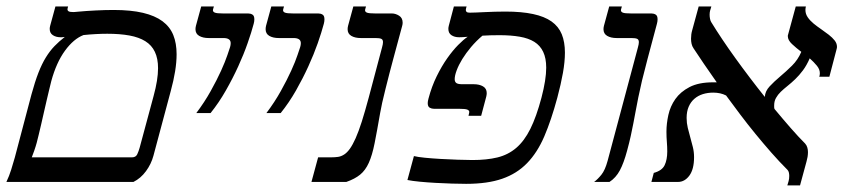

<svg xmlns="http://www.w3.org/2000/svg" viewBox="-49 -560 2597 591"><path d="M145.5 -445.8Q143.1 -445.3 141.4 -445.3Q139.6 -445.3 137.7 -445.3Q123.5 -445.3 113.8 -451.7Q104 -458 104 -471.2Q104 -475.6 105.5 -481L121.6 -540H160.6L159.2 -534.7Q158.7 -533.2 158.7 -531.2Q158.7 -527.3 162.4 -525.1Q166 -522.9 176.3 -522.9Q178.7 -522.9 182.4 -523.2Q186 -523.4 189.9 -523.9Q216.3 -526.4 245.4 -527.8Q274.4 -529.3 300.8 -529.3Q354 -529.3 391.1 -520.5Q428.2 -511.7 451.2 -494.6Q474.1 -477.5 484.4 -452.1Q494.6 -426.8 494.6 -393.1Q494.6 -368.7 490 -340.3Q485.4 -312 476.6 -279.8L423.3 -80.6Q416.5 -55.2 400.4 -33.2Q384.3 -11.2 361.8 0H-29.3Q-20.5 -18.6 -14.6 -37.6Q-8.8 -56.6 -3.4 -75.2L47.9 -269.5Q58.6 -308.6 69.3 -336.2Q80.1 -363.8 92.3 -383.5Q104.5 -403.3 118.7 -418Q132.8 -432.6 150.4 -446.3Q148.9 -446.3 147.7 -446Q146.5 -445.8 145.5 -445.8ZM108.9 -310.5Q106.4 -300.8 102.8 -285.6Q99.1 -270.5 95 -252.7Q90.8 -234.9 86.4 -215.3Q82 -195.8 77.9 -178Q73.7 -160.2 70.1 -145Q66.4 -129.9 64 -120.6Q61 -109.4 56.4 -96.2Q51.8 -83 48.8 -75.7H357.4Q369.1 -75.7 373.5 -85.2Q377.9 -94.7 380.9 -105.5L423.8 -264.6Q437.5 -314.5 437.5 -350.1Q437.5 -379.9 427.7 -400.4Q418 -420.9 398.4 -433.1Q378.9 -445.3 349.6 -450.7Q320.3 -456.1 281.2 -456.1Q264.6 -456.1 246.1 -455.1Q227.5 -454.1 208 -452.1Q177.7 -440.4 151.1 -404.1Q124.5 -367.7 108.9 -310.5Z M555.2 -211.9Q580.6 -245.6 599.6 -279.8Q618.7 -314 631.6 -342.5Q644.5 -371.1 651.1 -390.9Q657.7 -410.6 659.2 -415Q661.1 -421.4 661.1 -427.2Q661.1 -442.9 638.7 -442.9H593.3Q575.7 -442.9 564.2 -449.5Q552.7 -456.1 552.7 -470.2Q552.7 -475.1 554.2 -481L570.3 -540H609.4L606.9 -531.7Q606.4 -530.3 606.4 -528.3Q606.4 -523.4 612.8 -521Q619.1 -518.6 637.2 -518.6H714.8Q722.2 -518.6 728 -515.1Q733.9 -511.7 733.9 -500.5Q733.9 -494.1 731.9 -486.8Q725.1 -460.9 713.1 -426.8Q701.2 -392.6 684.3 -355.7Q667.5 -318.8 646.2 -281.5Q625 -244.1 599.1 -211.9Z M771 -211.9Q796.4 -245.6 815.4 -279.8Q834.5 -314 847.4 -342.5Q860.4 -371.1 866.9 -390.9Q873.5 -410.6 875 -415Q877 -421.4 877 -427.2Q877 -442.9 854.5 -442.9H809.1Q791.5 -442.9 780 -449.5Q768.6 -456.1 768.6 -470.2Q768.6 -475.1 770 -481L786.1 -540H825.2L822.8 -531.7Q822.3 -530.3 822.3 -528.3Q822.3 -523.4 828.6 -521Q835 -518.6 853 -518.6H930.7Q938 -518.6 943.8 -515.1Q949.7 -511.7 949.7 -500.5Q949.7 -494.1 947.8 -486.8Q940.9 -460.9 929 -426.8Q917 -392.6 900.1 -355.7Q883.3 -318.8 862.1 -281.5Q840.8 -244.1 814.9 -211.9Z M1121.1 -211.9Q1111.3 -155.3 1104 -118.7Q1096.7 -82 1086.2 -58.8Q1075.7 -35.6 1059.6 -22.5Q1043.5 -9.3 1017.1 0H909.7L930.2 -75.7H970.2Q981.9 -75.7 991.7 -77.1Q1001.5 -78.6 1010.5 -84.5Q1019.5 -90.3 1028.1 -102.3Q1036.6 -114.3 1045.7 -134.5Q1054.7 -154.8 1064.5 -185.3Q1074.2 -215.8 1085.9 -259.3L1120.1 -388.2Q1124 -403.8 1127 -414.1Q1129.9 -424.3 1129.9 -430.2Q1129.9 -438 1124.8 -440.4Q1119.6 -442.9 1106.9 -442.9H1061.5Q1043.9 -442.9 1032.5 -449.5Q1021 -456.1 1021 -470.2Q1021 -475.1 1022.5 -481L1038.6 -540H1077.6L1075.2 -531.7Q1074.7 -530.8 1074.7 -528.3Q1074.7 -523.4 1080.8 -521Q1086.9 -518.6 1105.5 -518.6H1156.7Q1168.5 -518.6 1179.4 -511.7Q1190.4 -504.9 1190.4 -490.2Q1190.4 -485.4 1189 -480.5L1161.6 -378.9Q1155.8 -358.4 1149.7 -334Q1143.6 -309.6 1137.7 -286.6Q1131.8 -263.7 1127.4 -243.7Q1123 -223.6 1121.1 -211.9Z M1666.5 -259.3Q1647.9 -190.4 1626.5 -140.4Q1605 -90.3 1573.5 -57.9Q1542 -25.4 1496.8 -9.8Q1451.7 5.9 1385.7 5.9Q1366.7 5.9 1341.6 5.1Q1316.4 4.4 1291.3 2.9Q1266.1 1.5 1243.2 -0.7Q1220.2 -2.9 1205.1 -5.9L1225.1 -79.6Q1236.3 -76.7 1258.5 -74.5Q1280.8 -72.3 1306.9 -70.8Q1333 -69.3 1359.4 -68.4Q1385.7 -67.4 1405.3 -67.4Q1449.2 -67.4 1482.2 -75.4Q1515.1 -83.5 1540 -104.7Q1564.9 -126 1583.5 -163.3Q1602.1 -200.7 1617.7 -259.3Q1632.3 -314.9 1632.3 -351.6Q1632.3 -380.9 1623 -400.4Q1613.8 -419.9 1595.7 -431.2Q1577.6 -442.4 1550.8 -447Q1523.9 -451.7 1488.3 -451.7Q1458.5 -451.7 1436 -450.2Q1417 -434.1 1401.1 -415.3Q1385.3 -396.5 1374 -378.2Q1362.8 -359.9 1356.7 -343.5Q1350.6 -327.1 1350.6 -316.4Q1350.6 -308.1 1355.7 -304.4Q1360.8 -300.8 1373 -300.8H1408.7Q1426.3 -300.8 1437.7 -294.2Q1449.2 -287.6 1449.2 -273.4Q1449.2 -268.6 1447.8 -262.7L1432.1 -203.6H1393.1L1395 -211.9Q1395.5 -212.9 1395.5 -215.3Q1395.5 -220.2 1389.2 -222.7Q1382.8 -225.1 1364.7 -225.1H1287.1Q1279.8 -225.1 1273.7 -228.5Q1267.6 -231.9 1267.6 -242.7Q1267.6 -248 1270 -256.8Q1279.8 -293.9 1295.2 -325.2Q1310.5 -356.4 1327.6 -380.6Q1344.7 -404.8 1361.3 -421.6Q1377.9 -438.5 1390.6 -446.8Q1375 -445.3 1364.3 -445.3Q1350.1 -445.3 1340.6 -451.7Q1331.1 -458 1331.1 -471.2Q1331.1 -475.6 1332.5 -481L1348.1 -540H1387.2L1385.7 -534.7Q1384.8 -530.8 1384.8 -529.3Q1384.8 -525.4 1387.5 -523.2Q1390.1 -521 1397 -521Q1404.3 -521 1416.3 -521.5Q1428.2 -522 1442.9 -522.7Q1457.5 -523.4 1473.9 -523.9Q1490.2 -524.4 1506.3 -524.4Q1556.6 -524.4 1591.8 -516.8Q1627 -509.3 1648.7 -493.9Q1670.4 -478.5 1680.2 -454.6Q1689.9 -430.7 1689.9 -397.9Q1689.9 -370.1 1683.8 -335.7Q1677.7 -301.3 1666.5 -259.3Z M1881.3 -96.2Q1871.1 -58.1 1858.9 -35.4Q1846.7 -12.7 1827.1 0H1779.8Q1791 -8.3 1802.2 -22.2Q1813.5 -36.1 1821.3 -64.9L1907.7 -388.2Q1911.6 -403.8 1914.6 -414.1Q1917.5 -424.3 1917.5 -430.2Q1917.5 -438 1912.4 -440.4Q1907.2 -442.9 1894.5 -442.9H1849.1Q1831.5 -442.9 1820.1 -449.5Q1808.6 -456.1 1808.6 -470.2Q1808.6 -475.1 1810.1 -481L1826.2 -540H1865.2L1862.8 -531.7Q1862.3 -530.8 1862.3 -528.3Q1862.3 -523.4 1868.4 -521Q1874.5 -518.6 1893.1 -518.6H1956.1Q1963.4 -518.6 1969.2 -515.1Q1975.1 -511.7 1975.1 -500.5Q1975.1 -494.1 1973.1 -486.8L1944.3 -378.9Q1934.1 -340.8 1927.2 -312Q1920.4 -283.2 1915.8 -260.3Q1911.1 -237.3 1907.7 -218.3Q1904.3 -199.2 1900.6 -180.7Q1897 -162.1 1892.6 -141.8Q1888.2 -121.6 1881.3 -96.2Z M2085.9 -411.1Q2081.5 -417.5 2079.8 -425Q2078.1 -432.6 2078.1 -440.9Q2078.1 -454.6 2081.5 -466.3L2101.6 -540H2140.6L2136.7 -526.9Q2135.3 -521.5 2135.3 -514.6Q2135.3 -508.8 2136.5 -502.4Q2137.7 -496.1 2140.1 -492.2Q2155.3 -467.3 2174.1 -439.2Q2192.9 -411.1 2214.4 -381.3Q2235.8 -351.6 2258.8 -321.3Q2281.7 -291 2305.2 -261.7Q2306.2 -279.3 2320.1 -294.2Q2334 -309.1 2352.3 -324.5Q2370.6 -339.8 2388.9 -357.9Q2407.2 -376 2417.5 -400.4Q2401.4 -412.6 2388.7 -424.6Q2376 -436.5 2376 -448.7Q2376 -450.2 2376.2 -451.4Q2376.5 -452.6 2377 -454.1L2400.4 -540H2431.6Q2430.2 -534.2 2430.2 -529.3Q2430.2 -517.1 2437.3 -506.8Q2444.3 -496.6 2455.3 -487.5Q2466.3 -478.5 2478.8 -470Q2491.2 -461.4 2502.2 -452.9Q2513.2 -444.3 2520.3 -435.3Q2527.3 -426.3 2527.3 -416Q2527.3 -414.6 2527.1 -413.1Q2526.9 -411.6 2526.4 -409.7L2503.9 -323.7H2472.7Q2474.6 -328.1 2474.6 -334.5Q2474.6 -346.7 2465.3 -357.9Q2456.1 -369.1 2443.4 -380.4Q2434.1 -358.9 2422.6 -343.5Q2411.1 -328.1 2398.9 -316.4Q2386.7 -304.7 2375 -295.4Q2363.3 -286.1 2354.2 -277.3Q2345.2 -268.6 2339.6 -258.5Q2334 -248.5 2334 -235.8Q2334 -233.4 2334 -230.5Q2334 -227.5 2335 -224.6Q2361.3 -192.9 2385 -165.8Q2408.7 -138.7 2429.2 -118.2Q2434.1 -112.8 2436 -106Q2438 -99.1 2438 -91.8Q2438 -84.5 2436.8 -77.1Q2435.5 -69.8 2433.6 -63L2413.6 10.7H2374.5L2378.4 -2.4Q2379.4 -5.9 2379.9 -10Q2380.4 -14.2 2380.4 -18.6Q2380.4 -23.9 2379.2 -29.1Q2377.9 -34.2 2375 -37.1Q2350.1 -62 2325.2 -90.3Q2300.3 -118.7 2276.4 -147.9Q2252.4 -177.2 2229.7 -207.3Q2207 -237.3 2186 -266.1Q2168.9 -274.9 2146.5 -274.9Q2129.4 -274.9 2114.5 -270.3Q2099.6 -265.6 2088.4 -255.9Q2077.1 -246.1 2070.8 -231.4Q2064.5 -216.8 2064.5 -196.8Q2064.5 -181.2 2068.1 -166.3Q2071.8 -151.4 2075.9 -136.7Q2080.1 -122.1 2083.7 -107.2Q2087.4 -92.3 2087.4 -76.2Q2087.4 -39.1 2073 -19.5Q2058.6 0 2038.1 0H1956.1L1963.4 -27.8Q1988.8 -34.7 1996.8 -51.5Q2004.9 -68.4 2004.9 -93.8Q2004.9 -107.9 2003.7 -122.8Q2002.4 -137.7 2002.4 -154.8Q2002.4 -179.2 2008.3 -206.1Q2014.2 -232.9 2029.8 -255.1Q2045.4 -277.3 2073.5 -292Q2101.6 -306.6 2145.5 -306.6H2157.2Q2135.3 -337.4 2117.4 -364Q2099.6 -390.6 2085.9 -411.1Z"/></svg>

Font: Arian Grqi
Style: Italic
Weight: 400
Italic angle: -15°
Designer: Ruben Hakobyan (Tarumian)
Foundry: Ruben Hakobyan (Tarumian)
Version: Version 1.002